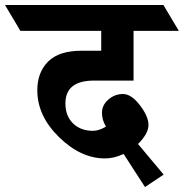

<svg xmlns="http://www.w3.org/2000/svg" viewBox="-102 -695 739 772"><path d="M435 -371H276Q161 -371 161 -279Q161 -229 191.5 -199Q222 -169 272 -169Q296 -169 324 -186Q308 -212 308 -242Q308 -272 333.5 -294.5Q359 -317 392.5 -317Q426 -317 460.5 -272Q495 -227 495 -192.5Q495 -158 453 -116L556 7L481 57L395 -76Q357 -58 320 -58Q223 -58 135.5 -143.5Q48 -229 48 -332Q48 -404 91.5 -447.5Q135 -491 226 -491H305V-571H-20L-82 -675H555L617 -571H435Z"/></svg>

Font: Halant
Style: Bold
Weight: 700
Designer: Hitesh Malaviya (Devanagari), Satya Rajpurohit (Latin)
Foundry: Indian Type Foundry
Version: Version 1.101;PS 1.0;hotconv 1.0.78;makeotf.lib2.5.61930; tt